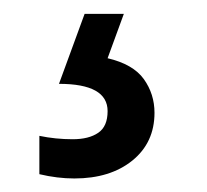

<svg xmlns="http://www.w3.org/2000/svg" viewBox="-20 -30 299 278"><path d="M37 166.7Q60.5 171.6 85.2 171.6Q108.6 171.6 122.2 162.3Q135.8 153.1 135.8 130.9Q135.8 91.4 65.4 91.4L102.5 -9.9H159.3L135.8 54.3Q172.8 63 188.3 84.6Q203.7 106.2 203.7 133.3Q203.7 176.5 171.6 202.5Q139.5 228.4 87.7 228.4Q63 228.4 37 222.2Z"/></svg>

Font: Slabo 27px
Style: Regular
Weight: 400
Version: Version 1.02 Build 003a